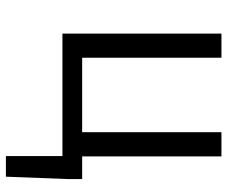

<svg xmlns="http://www.w3.org/2000/svg" viewBox="-80 -500 772 652"><g transform="rotate(90 306.0 -174.0)"><path d="M510 0H94V-540H176V-67H429V-540H511V-67H588V-16L580 192H510Z"/></g></svg>

Font: Source Han Sans CN Normal
Style: Regular
Weight: 350
Designer: Ryoko NISHIZUKA 西塚涼子 (kana, bopomofo & ideographs); Paul D. Hunt (Latin, Greek & Cyrillic); Sandoll Communications 산돌커뮤니
Foundry: Adobe
Version: Version 2.004;hotconv 1.0.118;makeotfexe 2.5.65603